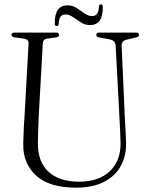

<svg xmlns="http://www.w3.org/2000/svg" viewBox="-20 -850 685 884"><path d="M531 -290 512.5 -639Q511.5 -651.5 505.8 -658.2Q500 -665 485.5 -668.5L436 -678Q423.5 -680.5 423.5 -689.5Q423.5 -700 435.5 -700H608Q620 -700 620 -689.5Q620 -681 606 -677.5L563.5 -667.5Q538.5 -662 540 -638L555.5 -293Q557 -267 558.5 -242Q560 -217 560.5 -191Q561.5 -132.5 536.2 -86Q511 -39.5 459.2 -12.8Q407.5 14 329 14Q207 14 146.2 -41.8Q85.5 -97.5 87 -186Q87.5 -201 88.2 -224.8Q89 -248.5 90.2 -273.2Q91.5 -298 93 -316L111.5 -649.5Q112.5 -668.5 91.5 -672L46.5 -678Q33 -680.5 33 -689.5Q33 -700 45.5 -700H239.5Q252 -700 252 -689.5Q252 -680.5 239 -678L196.5 -672Q178 -669 177 -649.5L158.5 -319Q156.5 -281 155.8 -250Q155 -219 154.5 -194.5Q153 -106 202.8 -59.8Q252.5 -13.5 343.5 -13.5Q435 -13.5 485.8 -61.8Q536.5 -110 535 -193.5Q534.5 -223 533.2 -246.5Q532 -270 531 -290ZM394.5 -734.5Q371.5 -734.5 352.5 -746.8Q333.5 -759 316.2 -771.2Q299 -783.5 281 -783.5Q251.5 -783.5 250.5 -741.5Q249.5 -730 241 -730Q232 -730 232 -743.5Q232 -825.5 291 -825.5Q314 -825.5 332.8 -813.2Q351.5 -801 368.8 -788.5Q386 -776 404.5 -776Q434 -776 435 -818.5Q436 -830 444.5 -830Q453.5 -830 453.5 -816Q453.5 -734.5 394.5 -734.5Z"/></svg>

Font: Fraunces 144pt S050 Light
Style: Regular
Weight: 300
Version: Version 1.000; ttfautohint (v1.8.3)